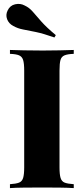

<svg xmlns="http://www.w3.org/2000/svg" viewBox="-20 -964 429 984"><path d="M358 -708V-688Q327 -687 311 -680.5Q295 -674 290 -656.5Q285 -639 285 -602V-106Q285 -70 290.5 -52Q296 -34 311.5 -28Q327 -22 358 -20V0Q330 -2 286.5 -2.5Q243 -3 199 -3Q148 -3 103 -2.5Q58 -2 31 0V-20Q62 -22 77.5 -28Q93 -34 98.5 -52Q104 -70 104 -106V-602Q104 -639 98.5 -656.5Q93 -674 77.5 -680.5Q62 -687 31 -688V-708Q58 -707 103 -706Q148 -705 199 -705Q243 -705 286.5 -706Q330 -707 358 -708ZM106 -936Q130 -925 148 -904Q166 -883 192 -853.5Q218 -824 266 -784L259 -772Q202 -792 163.5 -800Q125 -808 98 -813Q71 -818 48 -831Q25 -843 16.5 -865.5Q8 -888 19 -910Q31 -936 57.5 -942Q84 -948 106 -936Z"/></svg>

Font: Playfair Display ExtraBold
Style: Regular
Weight: 800
Designer: Claus Eggers Sørensen
Foundry: Claus Eggers Sørensen
Version: Version 1.203